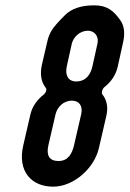

<svg xmlns="http://www.w3.org/2000/svg" viewBox="-20 -693 485 719"><path d="M179 6C257 6 333 -64 350 -137L378 -258C386 -292 380 -319 363 -340C359 -345 363 -359 369 -365C396 -386 414 -412 421 -444L440 -530C449 -567 446 -596 430 -618C405 -653 381 -673 333 -673C284 -673 248 -661 223 -636C198 -611 182 -593 174 -580C166 -567 161 -554 158 -541L137 -451C129 -415 134 -386 152 -363C156 -358 152 -346 145 -340C121 -321 102 -298 94 -265L67 -148C45 -52 97 6 179 6ZM309 -578C334 -578 351 -557 345 -530L326 -444C319 -414 302 -388 265 -388C235 -388 223 -412 230 -444L249 -530C255 -554 279 -578 309 -578ZM249 -316C277 -316 291 -296 284 -265L257 -148C250 -119 236 -90 199 -90C164 -90 153 -112 161 -148L188 -265C194 -291 217 -316 249 -316Z"/></svg>

Font: DIN Rundschrift
Style: EngKursiv
Weight: 400
Width: 3
Version: Version 1.027